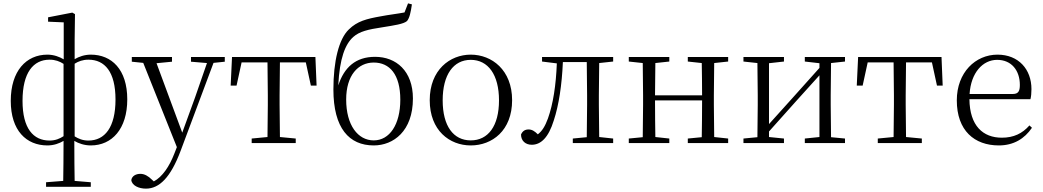

<svg xmlns="http://www.w3.org/2000/svg" viewBox="-20 -851 6202 1142"><path d="M520 14C646 14 737 -84 737 -260C737 -438 644 -526 520 -526C483 -526 449 -514 424 -499V-615L426 -767L410 -776L266 -748V-722L359 -718V-498C334 -513 300 -526 262 -526C136 -526 44 -429 44 -251C44 -74 137 14 262 14C300 14 333 2 358 -13C358 88 357 159 356 225L254 233V260H520V233L424 225C423 160 422 95 422 -13C447 2 482 14 520 14ZM358 -41C335 -26 309 -15 275 -15C178 -15 114 -87 114 -251C114 -419 178 -496 275 -496C309 -496 335 -486 358 -471ZM424 -472C446 -486 472 -496 506 -496C603 -496 667 -424 667 -259C667 -93 603 -15 506 -15C472 -15 446 -26 424 -40Z M1116 -484 1211 -476 1140 -271 1064 -62 911 -475 1003 -484V-512H764V-484L832 -477L1032 24L1018 60C987 141 945 201 895 228L884 218C862 196 839 183 815 183C789 183 765 195 761 220C765 253 806 271 848 271C928 271 995 204 1054 47L1250 -477L1317 -484V-512H1116Z M1570 0H1739V-27L1645 -36L1643 -227V-285L1645 -480H1799L1829 -342H1863L1856 -512H1360L1352 -342H1387L1417 -480H1571L1573 -285V-227L1571 -36L1477 -27V0Z M2203 -16C2109 -16 2039 -106 2039 -259C2039 -403 2110 -479 2203 -479C2297 -479 2361 -409 2361 -258C2361 -110 2297 -16 2203 -16ZM2203 14C2320 14 2436 -71 2436 -265C2436 -429 2336 -513 2211 -513C2095 -513 2027 -450 1992 -343C2000 -504 2033 -588 2081 -631C2118 -664 2169 -676 2256 -689C2324 -700 2381 -708 2401 -726C2416 -744 2423 -777 2430 -825L2407 -831L2386 -777C2345 -769 2291 -763 2245 -754C2160 -739 2105 -725 2055 -676C1995 -619 1963 -485 1963 -319C1963 -88 2057 14 2203 14Z M2780 14C2907 14 3026 -74 3026 -255C3026 -435 2905 -526 2780 -526C2656 -526 2536 -435 2536 -255C2536 -75 2654 14 2780 14ZM2780 -16C2677 -16 2613 -101 2613 -254C2613 -407 2677 -495 2780 -495C2883 -495 2948 -407 2948 -254C2948 -101 2883 -16 2780 -16Z M3469 0H3627V-27L3544 -36C3543 -91 3542 -173 3542 -227V-285C3542 -338 3543 -420 3544 -476L3627 -485V-512H3204V-485L3292 -474C3287 -344 3270 -233 3239 -146C3222 -100 3205 -72 3179 -52C3160 -71 3144 -81 3124 -81C3102 -81 3088 -71 3079 -51C3079 -13 3106 10 3143 10C3196 10 3242 -31 3274 -135C3304 -226 3322 -345 3328 -482H3470L3472 -285V-227L3470 -35L3387 -27V0Z M4071 -485 4154 -476C4155 -422 4156 -343 4156 -284H3876L3878 -476L3961 -485V-512H3720V-485L3803 -476L3805 -285V-227L3803 -35L3720 -27V0H3961V-27L3878 -36C3877 -91 3876 -176 3876 -254H4156C4156 -176 4155 -91 4154 -35L4071 -27V0H4311V-27L4228 -36L4226 -227V-285L4228 -476L4311 -485V-512H4071Z M4767 -485 4854 -475V-447L4690 -264L4554 -113V-475L4643 -485V-512H4402V-485L4485 -476L4487 -285V-227L4485 -35L4402 -27V0H4643V-27L4554 -36V-69L4714 -248L4854 -403V-36L4767 -27V0H5006V-27L4923 -35L4921 -227V-285L4923 -476L5006 -485V-512H4767Z M5294 0H5463V-27L5369 -36L5367 -227V-285L5369 -480H5523L5553 -342H5587L5580 -512H5084L5076 -342H5111L5141 -480H5295L5297 -285V-227L5295 -36L5201 -27V0Z M5921 14C6009 14 6074 -26 6118 -91L6103 -105C6061 -57 6009 -32 5939 -32C5827 -32 5748 -102 5746 -261H6109C6113 -277 6115 -297 6115 -321C6115 -438 6039 -526 5913 -526C5782 -526 5671 -420 5671 -254C5671 -74 5776 14 5921 14ZM5747 -292C5755 -418 5825 -495 5911 -495C5997 -495 6046 -431 6046 -346C6046 -309 6037 -292 6004 -292Z"/></svg>

Font: Source Han Serif CN Light
Style: Regular
Weight: 300
Designer: Ryoko NISHIZUKA 西塚涼子 (kana & ideographs); Frank Grießhammer (Latin, Greek & Cyrillic); Wenlong ZHANG 张文龙 (bopomofo); San
Foundry: Adobe
Version: Version 2.003;hotconv 1.1.1;makeotfexe 2.6.0